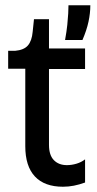

<svg xmlns="http://www.w3.org/2000/svg" viewBox="-20 -700 369 729"><path d="M219 9Q149 9 112.5 -30Q76 -69 76 -145V-439H11V-507H37Q71 -510 86 -527.5Q101 -545 104 -579L109 -627H166V-516H303V-438H166V-150Q166 -111 184.5 -92Q203 -73 234 -73Q252 -73 270.5 -78.5Q289 -84 303 -95V-7Q281 1 260.5 5Q240 9 219 9ZM227 -548Q233 -581 235.5 -605.5Q238 -630 239 -648.5Q240 -667 240 -680H323Q323 -650 316 -617.5Q309 -585 293 -548Z"/></svg>

Font: Bricolage Grotesque 96pt
Style: Regular
Weight: 400
Version: Version 1.001;gftools[0.9.33.dev8+g029e19f]